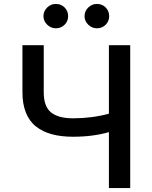

<svg xmlns="http://www.w3.org/2000/svg" viewBox="-20 -957 771 977"><path d="M94.2 -727.1H202.6V-487.3Q202.6 -415 239.7 -385Q276.9 -355 351.6 -355Q447.3 -355 534.2 -378.4V-727.1H642.6V0H534.2V-284.7Q453.1 -261.2 351.6 -261.2Q290.5 -261.2 243.9 -273.9Q197.3 -286.6 163.3 -313.2Q129.4 -339.8 111.8 -383.8Q94.2 -427.7 94.2 -487.3ZM264.2 -813Q239.3 -813 220.2 -831.3Q201.2 -849.6 201.2 -874.5Q201.2 -900.4 220 -918.7Q238.8 -937 264.2 -937Q291 -937 308.8 -918.9Q326.7 -900.9 326.7 -874.5Q326.7 -849.1 308.6 -831.1Q290.5 -813 264.2 -813ZM473.1 -813Q448.2 -813 429.2 -831.3Q410.2 -849.6 410.2 -874.5Q410.2 -900.4 429 -918.7Q447.8 -937 473.1 -937Q500 -937 517.8 -918.9Q535.6 -900.9 535.6 -874.5Q535.6 -849.1 517.6 -831.1Q499.5 -813 473.1 -813Z"/></svg>

Font: Karasuma Gothic
Style: Regular
Weight: 500
Designer: Rasmus Andersson / Ryoko Nishizuka
Foundry: Genbu
Version: Version 1.00